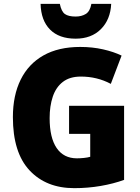

<svg xmlns="http://www.w3.org/2000/svg" viewBox="-20 -968 726 998"><path d="M339 -418H625V-33Q570 -13 503.5 -1.5Q437 10 366 10Q220 10 133.5 -82.5Q47 -175 47 -359Q47 -472 87.5 -554Q128 -636 206 -680Q284 -724 397 -724Q460 -724 515.5 -711.5Q571 -699 612 -679L556 -532Q485 -570 400 -570Q343 -570 307 -542.5Q271 -515 254.5 -466Q238 -417 238 -354Q238 -252 274.5 -198.5Q311 -145 380 -145Q396 -145 416 -147Q436 -149 449 -153V-272H339ZM558 -948Q554 -866 504.5 -816.5Q455 -767 373 -767Q287 -767 240 -814.5Q193 -862 191 -948H291Q299 -908 317.5 -895Q336 -882 373 -882Q404 -882 426 -895.5Q448 -909 455 -948Z"/></svg>

Font: Noto Sans Tamil SemiCondensed Black
Style: Regular
Weight: 900
Width: 4
Designer: Jelle Bosma - Monotype Design Team
Foundry: Monotype Imaging Inc.
Version: Version 2.004; ttfautohint (v1.8.4.7-5d5b)